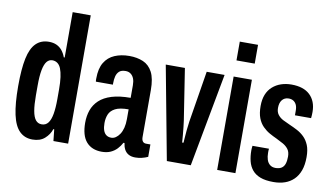

<svg xmlns="http://www.w3.org/2000/svg" viewBox="-74 -889 1849 1067"><g transform="rotate(10 850.5 -356.0)"><path d="M159 12Q115 12 86 -16.5Q57 -45 43.5 -106.5Q30 -168 30 -267Q30 -364 42.5 -423.5Q55 -483 83.5 -511Q112 -539 156 -539Q181 -539 199.5 -530.5Q218 -522 231 -506Q244 -490 252 -468H257V-724H359V0H276L269 -65H264Q254 -34 228 -11Q202 12 159 12ZM195 -80Q218 -80 231.5 -97.5Q245 -115 251 -149Q257 -183 257 -233V-288Q257 -328 253 -357Q249 -386 241.5 -404.5Q234 -423 221.5 -432Q209 -441 193 -441Q174 -441 161.5 -425.5Q149 -410 142.5 -376.5Q136 -343 136 -288V-233Q136 -180 142 -146Q148 -112 161 -96Q174 -80 195 -80Z M550 12Q522 12 500 3Q478 -6 462.5 -24Q447 -42 439.5 -69Q432 -96 432 -131Q432 -170 443.5 -202.5Q455 -235 481 -259.5Q507 -284 550.5 -297.5Q594 -311 657 -311V-382Q657 -404 651 -419.5Q645 -435 633 -444Q621 -453 604 -453Q580 -453 568 -442Q556 -431 551.5 -413.5Q547 -396 547 -374V-366H451Q450 -370 450 -374.5Q450 -379 450 -384Q450 -440 470.5 -474Q491 -508 527.5 -523.5Q564 -539 610 -539Q654 -539 688 -524.5Q722 -510 741 -474Q760 -438 760 -372V-108Q760 -92 766.5 -83.5Q773 -75 786 -75H810V-5Q795 2 776.5 6.5Q758 11 739 11Q716 11 700.5 2Q685 -7 677 -23Q669 -39 667 -58H661Q651 -39 636 -23Q621 -7 600 2.5Q579 12 550 12ZM589 -74Q602 -74 614 -82Q626 -90 636 -105Q646 -120 651.5 -141.5Q657 -163 657 -191V-246Q607 -246 581.5 -232.5Q556 -219 547 -197Q538 -175 538 -148Q538 -124 543.5 -107.5Q549 -91 560.5 -82.5Q572 -74 589 -74Z M916 0 817 -527H925L970 -237Q972 -226 974 -204.5Q976 -183 978.5 -159.5Q981 -136 982 -116H989Q990 -116 991 -138Q992 -160 995 -188.5Q998 -217 1001 -238L1048 -527H1149L1051 0Z M1200 -618V-724H1303V-618ZM1200 0V-527H1303V0Z M1519 12Q1474 12 1445 1Q1416 -10 1399 -30.5Q1382 -51 1375 -79Q1368 -107 1368 -140Q1368 -145 1368.5 -152Q1369 -159 1370 -166H1463Q1462 -159 1462 -153.5Q1462 -148 1462 -142Q1462 -121 1467.5 -104Q1473 -87 1485.5 -77Q1498 -67 1517 -67Q1538 -67 1551 -75.5Q1564 -84 1569.5 -100.5Q1575 -117 1575 -141Q1575 -167 1563.5 -182.5Q1552 -198 1533.5 -208.5Q1515 -219 1494 -229Q1474 -238 1453.5 -249.5Q1433 -261 1415 -279Q1397 -297 1386.5 -324Q1376 -351 1376 -392Q1376 -429 1387 -456.5Q1398 -484 1419 -502.5Q1440 -521 1467 -530Q1494 -539 1525 -539Q1559 -539 1585 -530.5Q1611 -522 1629 -505Q1647 -488 1656.5 -464Q1666 -440 1666 -409Q1666 -401 1665.5 -391.5Q1665 -382 1664 -374H1573V-399Q1573 -421 1566.5 -434Q1560 -447 1549 -453.5Q1538 -460 1523 -460Q1511 -460 1501.5 -455.5Q1492 -451 1485.5 -442.5Q1479 -434 1476 -423Q1473 -412 1473 -398Q1473 -375 1484.5 -360Q1496 -345 1514.5 -335.5Q1533 -326 1554 -317Q1575 -308 1597 -296.5Q1619 -285 1637 -267.5Q1655 -250 1666 -223.5Q1677 -197 1677 -156Q1677 -112 1665.5 -80.5Q1654 -49 1633 -28.5Q1612 -8 1583.5 2Q1555 12 1519 12Z"/></g></svg>

Font: Archivo ExtraCondensed SemiBold
Style: Regular
Weight: 600
Width: 2
Designer: Hector Gatti
Foundry: Omnibus-Type
Version: Version 2.001